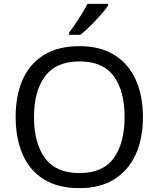

<svg xmlns="http://www.w3.org/2000/svg" viewBox="-20 -964 821 994"><path d="M720 -358Q720 -247 682.5 -164.5Q645 -82 572 -36Q499 10 391 10Q280 10 206.5 -36Q133 -82 97 -165Q61 -248 61 -359Q61 -469 97 -551Q133 -633 206.5 -679Q280 -725 392 -725Q499 -725 572 -679.5Q645 -634 682.5 -551.5Q720 -469 720 -358ZM156 -358Q156 -223 213 -145.5Q270 -68 391 -68Q513 -68 569 -145.5Q625 -223 625 -358Q625 -493 569 -569.5Q513 -646 392 -646Q271 -646 213.5 -569.5Q156 -493 156 -358ZM539 -934Q527 -916 502 -887.5Q477 -859 448.5 -830.5Q420 -802 396 -784H338V-796Q353 -815 370.5 -841Q388 -867 405 -894.5Q422 -922 433 -944H539Z"/></svg>

Font: Noto Sans Old Sogdian
Style: Regular
Weight: 400
Designer: Monotype Design Team
Foundry: Monotype Imaging Inc.
Version: Version 2.002; ttfautohint (v1.8.4.7-5d5b)